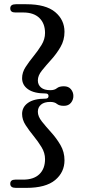

<svg xmlns="http://www.w3.org/2000/svg" viewBox="-20 -760 430 908"><path d="M209.5 -306Q209.5 -318 195 -318Q141 -318 112.8 -337.8Q84.5 -357.5 84.5 -390.5Q84.5 -417.5 101 -443Q117.5 -468.5 138.8 -494.5Q160 -520.5 176.5 -547.5Q193 -574.5 193 -604Q193 -649 166.2 -675Q139.5 -701 89.5 -701H52Q28.5 -701 28.5 -720.5Q28.5 -740 55 -740H104.5Q196.5 -740 240.8 -703Q285 -666 285 -609.5Q285 -570 266 -537.5Q247 -505 222 -477.5Q197 -450 178 -426.2Q159 -402.5 159 -380Q159 -359 174 -346.2Q189 -333.5 217.5 -333.5Q238 -333.5 249 -342.8Q260 -352 282 -352Q304 -352 315.5 -338Q327 -324 327 -306Q327 -288 315.5 -273.8Q304 -259.5 282 -259.5Q260 -259.5 249 -268.8Q238 -278 217.5 -278Q189 -278 174 -265.2Q159 -252.5 159 -231.5Q159 -209.5 178 -185.5Q197 -161.5 222 -134Q247 -106.5 266 -74Q285 -41.5 285 -2Q285 54.5 240.8 91.5Q196.5 128.5 104.5 128.5H55Q28.5 128.5 28.5 109Q28.5 89.5 52 89.5H89.5Q139.5 89.5 166.2 63.8Q193 38 193 -7.5Q193 -37 176.5 -64Q160 -91 138.8 -117Q117.5 -143 101 -168.5Q84.5 -194 84.5 -221Q84.5 -254 112.8 -273.8Q141 -293.5 195 -293.5Q209.5 -293.5 209.5 -306Z"/></svg>

Font: Fraunces 9pt
Style: Regular
Weight: 400
Version: Version 1.000;[b76b70a41]